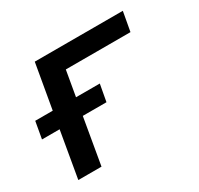

<svg xmlns="http://www.w3.org/2000/svg" viewBox="-141 -672 846 816"><g transform="rotate(-30 282.5 -264.0)"><path d="M294.4 -226.6H178.2L139.2 0H25.4L64.5 -226.6H-22L-7.3 -309.6H78.6L116.7 -528.3H548.8L531.7 -433.6H214.4L192.9 -309.6H309.6Z"/></g></svg>

Font: Roboto Mono Medium
Style: Italic
Weight: 500
Designer: Google
Version: Version 2.000985; 2015; ttfautohint (v1.3)